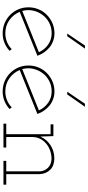

<svg xmlns="http://www.w3.org/2000/svg" viewBox="372 -1024 658 1442"><g transform="rotate(90 701.0 -303.0)"><path d="M230 -362Q277 -362 315 -335.5Q353 -309 372 -266Q295 -235 217.5 -204Q140 -173 62 -141Q51 -182 59.5 -221.5Q68 -261 91 -292Q114 -324 150 -343Q186 -362 230 -362ZM362 -46 349 -62Q326 -39 295 -26.5Q264 -14 230 -14Q174 -14 131.5 -44Q89 -74 69 -122Q152 -156 234 -188.5Q316 -221 399 -255Q389 -283 373 -305.5Q357 -328 337 -345Q315 -363 287.5 -373Q260 -383 230 -383Q189 -383 153.5 -367.5Q118 -352 92 -326Q65 -300 50 -264Q35 -228 35 -188Q35 -147 50 -112Q65 -77 92 -50Q118 -24 153.5 -9Q189 6 230 6Q269 6 302.5 -8Q336 -22 362 -46ZM252 -479Q276 -512 298.5 -545.5Q321 -579 345 -612H322Q299 -579 277 -545.5Q255 -512 232 -479Z M667 -362Q714 -362 752 -335.5Q790 -309 809 -266Q732 -235 654.5 -204Q577 -173 499 -141Q488 -182 496.5 -221.5Q505 -261 528 -292Q551 -324 587 -343Q623 -362 667 -362ZM799 -46 786 -62Q763 -39 732 -26.5Q701 -14 667 -14Q611 -14 568.5 -44Q526 -74 506 -122Q589 -156 671 -188.5Q753 -221 836 -255Q826 -283 810 -305.5Q794 -328 774 -345Q752 -363 724.5 -373Q697 -383 667 -383Q626 -383 590.5 -367.5Q555 -352 529 -326Q502 -300 487 -264Q472 -228 472 -188Q472 -147 487 -112Q502 -77 529 -50Q555 -24 590.5 -9Q626 6 667 6Q706 6 739.5 -8Q773 -22 799 -46ZM689 -479Q713 -512 735.5 -545.5Q758 -579 782 -612H759Q736 -579 714 -545.5Q692 -512 669 -479Z M1088 0V-21H1009V-216Q1009 -248 1022 -274.5Q1035 -301 1059 -321Q1081 -340 1111 -350.5Q1141 -361 1174 -361Q1217 -359 1241 -333.5Q1265 -308 1267 -273V-21H1188V0H1367V-21H1288V-270Q1286 -320 1255 -351Q1224 -382 1170 -382Q1114 -382 1070 -353Q1026 -324 1006 -277Q1005 -291 1004.5 -301.5Q1004 -312 1004 -326L1002 -375H914V-354H988V-21H909V0Z"/></g></svg>

Font: Josefin Slab ExtraLight
Style: Regular
Weight: 250
Designer: Santiago Orozco
Foundry: Typemade
Version: Version 2.000